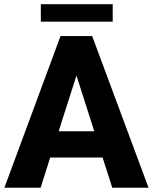

<svg xmlns="http://www.w3.org/2000/svg" viewBox="-20 -880 716 900"><path d="M676.3 0 412.1 -710.9H263.7L0.5 0H170.4L215.3 -141.6H460.9L506.3 0ZM338.4 -525.9 421.9 -264.6H254.9ZM171.4 -860.4V-778.3H508.3V-860.4Z"/></svg>

Font: Vazirmatn ExtraBold
Style: Regular
Weight: 800
Designer: Saber Rastikerdar
Foundry: Saber Rastikerdar
Version: Version 33.003